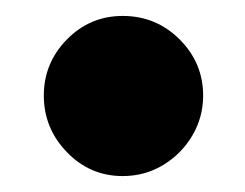

<svg xmlns="http://www.w3.org/2000/svg" viewBox="-20 -208 307 241"><path d="M134 13Q93 13 64 -17Q35 -47 35 -88Q35 -129 64 -158.5Q93 -188 134 -188Q176 -188 205.5 -158.5Q235 -129 235 -88Q235 -61 221.5 -38Q208 -15 185 -1Q162 13 134 13Z"/></svg>

Font: MuseoModerno Thin ExtraBold
Style: Regular
Weight: 800
Version: Version 1.002